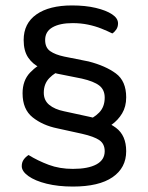

<svg xmlns="http://www.w3.org/2000/svg" viewBox="-20 -641 544 706"><path d="M444 -85Q444 -24 394 10.5Q344 45 248 45Q194 45 151.5 34.5Q109 24 84.5 6.5Q60 -11 60 -30Q60 -44 67 -54Q74 -64 85 -71Q119 -50 159 -35Q199 -20 248 -20Q304 -20 334.5 -36.5Q365 -53 365 -85Q365 -112 345.5 -125.5Q326 -139 282 -149L191 -169Q137 -180 100 -209.5Q63 -239 63 -298Q63 -345 90.5 -374Q118 -403 154 -416L212 -386Q182 -375 161.5 -354Q141 -333 141 -300Q141 -272 161 -255.5Q181 -239 215 -232L307 -212Q369 -199 406.5 -171Q444 -143 444 -85ZM444 -283Q444 -249 429 -224Q414 -199 390.5 -182.5Q367 -166 343 -157L292 -195Q324 -206 344.5 -227Q365 -248 365 -282Q365 -311 345 -326.5Q325 -342 281 -352L191 -370Q157 -378 128.5 -391.5Q100 -405 83.5 -429.5Q67 -454 67 -494Q67 -555 114 -588Q161 -621 245 -621Q294 -621 332 -612Q370 -603 392 -588.5Q414 -574 414 -555Q414 -542 407.5 -532.5Q401 -523 393 -518Q375 -527 352.5 -536Q330 -545 303.5 -550.5Q277 -556 247 -556Q200 -556 173 -540.5Q146 -525 146 -494Q146 -466 164.5 -453Q183 -440 216 -433L306 -415Q368 -399 406 -371Q444 -343 444 -283Z"/></svg>

Font: Baloo Bhaijaan 2
Style: Regular
Weight: 400
Designer: Sanskriti Dholi, Noopur Datye and Ek Type
Foundry: Ek Type
Version: Version 1.701